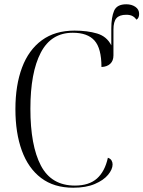

<svg xmlns="http://www.w3.org/2000/svg" viewBox="-20 -867 670 897"><path d="M322 10Q232 10 172 -35.5Q112 -81 82 -163.5Q52 -246 52 -357Q52 -469 83 -551.5Q114 -634 175.5 -679Q237 -724 328 -724Q388 -724 433.5 -710.5Q479 -697 500 -655V-734Q500 -786 513 -816.5Q526 -847 570 -847Q595 -847 612.5 -835Q630 -823 630 -802Q630 -783 618 -775Q610 -786 599 -792Q588 -798 570 -798Q538 -798 524 -782Q510 -766 510 -728V-608Q510 -583 495 -569Q480 -555 454 -554Q454 -641 421.5 -677.5Q389 -714 320 -714Q219 -714 170.5 -621Q122 -528 122 -359Q122 -187 171 -93.5Q220 0 330 0Q396 0 433 -33Q470 -66 484 -130Q496 -126 501 -117.5Q506 -109 506 -99Q506 -76 485 -50.5Q464 -25 423 -7.5Q382 10 322 10Z"/></svg>

Font: Noto Serif Display SemiCondensed Light
Style: Regular
Weight: 300
Width: 4
Designer: Monotype Design Team
Foundry: Monotype Imaging Inc.
Version: Version 2.009